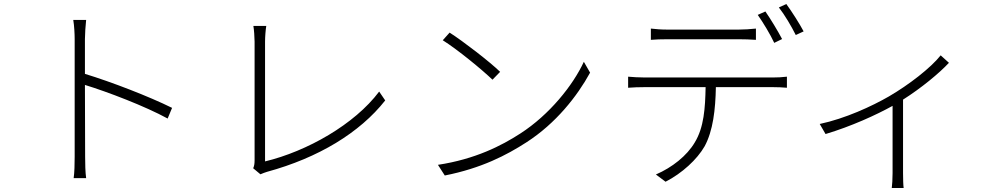

<svg xmlns="http://www.w3.org/2000/svg" viewBox="-20 -863 4970 954"><path d="M835 -327C720 -384 533 -456 402 -496V-669C402 -693 405 -736 408 -764H344C349 -735 351 -693 351 -669V-84C351 -48 350 -5 346 22H408C404 -6 403 -50 403 -84L402 -441C513 -407 702 -335 813 -274Z M1274 3C1285 -2 1297 -6 1306 -9C1563 -79 1768 -204 1894 -364L1864 -408C1742 -245 1505 -111 1297 -61V-657C1297 -680 1300 -717 1303 -734H1239C1242 -719 1245 -676 1245 -656V-67C1245 -49 1243 -38 1238 -27Z M2214 -701 2180 -663C2256 -615 2376 -516 2427 -467L2465 -506C2415 -555 2280 -659 2214 -701ZM2156 -44 2190 9C2372 -27 2497 -92 2596 -156C2742 -250 2848 -385 2912 -502L2881 -556C2827 -439 2710 -293 2566 -200C2472 -139 2341 -72 2156 -44Z M3866 -669C3844 -711 3808 -770 3783 -806L3745 -789C3772 -751 3808 -691 3827 -650ZM3651 -668C3676 -668 3709 -667 3736 -665V-721C3709 -718 3676 -716 3651 -716H3295C3264 -716 3241 -718 3214 -721V-665C3237 -667 3264 -668 3297 -668ZM3183 -478C3152 -478 3127 -480 3101 -482V-427C3129 -429 3152 -430 3183 -430H3486C3484 -327 3478 -230 3432 -155C3393 -89 3320 -31 3239 4L3287 40C3369 -2 3444 -71 3481 -136C3523 -213 3535 -319 3537 -430H3820C3842 -430 3870 -429 3890 -427V-482C3867 -479 3841 -478 3820 -478ZM3850 -826C3879 -789 3912 -733 3934 -689L3973 -707C3953 -745 3914 -806 3887 -843Z M4654 -588C4604 -525 4495 -441 4397 -384C4312 -335 4180 -274 4053 -247L4082 -197C4209 -235 4334 -292 4415 -337V-3C4415 24 4413 59 4411 71H4470C4468 59 4467 24 4467 -3V-368C4557 -425 4648 -500 4695 -551Z"/></svg>

Font: Noto Sans T Chinese Light
Style: Regular
Weight: 300
Designer: Ryoko NISHIZUKA (kana & ideographs); Paul D. Hunt (Latin, Greek & Cyrillic); Wenlong ZHANG (bopomofo); Sandoll Communica
Foundry: Adobe Systems Incorporated
Version: Version 1.000;PS 1;hotconv 1.0.78;makeotf.lib2.5.61930